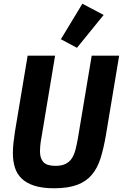

<svg xmlns="http://www.w3.org/2000/svg" viewBox="-20 -996 658 1028"><path d="M275 -698 202 -260Q197 -233 195.5 -215Q194 -197 194 -186Q194 -148 212.5 -128Q231 -108 277 -108Q310 -108 331 -118.5Q352 -129 364.5 -148Q377 -167 384 -194Q391 -221 397 -255L471 -698H618L547 -272Q535 -202 518.5 -149Q502 -96 471.5 -60Q441 -24 392.5 -6Q344 12 269 12Q207 12 164.5 -1.5Q122 -15 96.5 -39.5Q71 -64 60 -98.5Q49 -133 49 -176Q49 -202 52 -230.5Q55 -259 60 -291L128 -698ZM392 -740 306 -786 421 -976 535 -916Z"/></svg>

Font: IBM Plex Mono
Style: Bold Italic
Weight: 700
Italic angle: -9°
Monospace: yes
Designer: Mike Abbink, Paul van der Laan, Pieter van Rosmalen
Foundry: Bold Monday
Version: Version 2.3